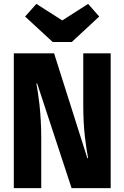

<svg xmlns="http://www.w3.org/2000/svg" viewBox="-20 -967 640 987"><path d="M348 0 171 -538H167Q170 -522 174.5 -493.5Q179 -465 183 -428.5Q187 -392 189.5 -348.5Q192 -305 192 -259V0H51V-693H258L429 -154H433Q425 -192 416.5 -264Q408 -336 408 -430V-693H549V0ZM300 -862 433 -947 490 -882 349 -751H251L109 -882L167 -947Z"/></svg>

Font: Qzxlaeiskcpccdgjqmyffctclhy
Style: Regular
Weight: 700
Monospace: yes
Designer: Carrois Corporate & Edenspiekermann
Foundry: Carrois Corporate GbR & Edenspiekermann AG
Version: Version 2.001